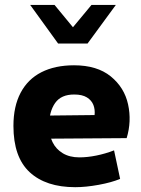

<svg xmlns="http://www.w3.org/2000/svg" viewBox="-20 -758 581 789"><path d="M289.1 11.2Q168.5 11.2 101.8 -50.5Q35.2 -112.3 35.2 -240.7Q35.2 -320.8 64.7 -376.7Q94.2 -432.6 150.1 -461.2Q206.1 -489.7 284.2 -489.7Q378.9 -489.7 435.1 -444.1Q491.2 -398.4 506.3 -329.1Q521.5 -259.8 500.5 -190.4L90.8 -187.5L95.2 -282.2L368.7 -285.2Q371.1 -307.6 363.8 -326.7Q356.4 -345.7 337.2 -357.7Q317.9 -369.6 285.6 -369.6Q231.4 -370.1 206.5 -334.7Q181.6 -299.3 181.6 -240.2Q181.6 -203.1 195.8 -174.1Q210 -145 238 -128.2Q266.1 -111.3 306.2 -111.3Q338.9 -111.3 375.5 -118.7Q412.1 -126 448.7 -140.1L473.6 -22.9Q439 -8.3 385.7 1.5Q332.5 11.2 289.1 11.2ZM104 -737.8H204.1L279.8 -646L356 -737.8H456.1L339.8 -579.1H218.8Z"/></svg>

Font: DavidDev Light
Style: Regular
Weight: 300
Designer: David.dev
Foundry: David.dev
Version: Version 1.001;FEAKit 1.0